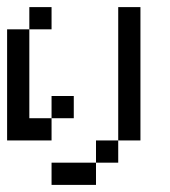

<svg xmlns="http://www.w3.org/2000/svg" viewBox="-20 -520 478 540"><path d="M0 -125V-187.5H62.5V-125ZM0 -187.5V-250H62.5V-187.5ZM0 -250V-312.5H62.5V-250ZM0 -312.5V-375H62.5V-312.5ZM187.5 0V-62.5H250V0ZM0 -375V-437.5H62.5V-375ZM62.5 -125V-187.5H125V-125ZM125 -187.5V-250H187.5V-187.5ZM62.5 -437.5V-500H125V-437.5ZM312.5 -437.5V-500H375V-437.5ZM312.5 -375V-437.5H375V-375ZM312.5 -312.5V-375H375V-312.5ZM312.5 -250V-312.5H375V-250ZM312.5 -187.5V-250H375V-187.5ZM312.5 -125V-187.5H375V-125ZM250 -62.5V-125H312.5V-62.5ZM125 0V-62.5H187.5V0Z"/></svg>

Font: AprilSans
Style: Regular
Weight: 400
Designer: typesprite
Version: Version 1.001;PS 001.001;hotconv 1.0.88;makeotf.lib2.5.64775